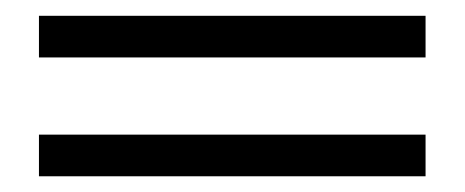

<svg xmlns="http://www.w3.org/2000/svg" viewBox="-20 -373 588 243"><path d="M518.6 -300.3H29.3V-353H518.6ZM518.6 -149.9H29.3V-202.6H518.6Z"/></svg>

Font: Scheherazade New Medium
Style: Regular
Weight: 500
Designer: SIL International
Foundry: SIL International
Version: Version 4.000